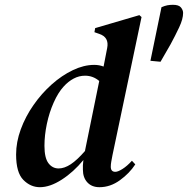

<svg xmlns="http://www.w3.org/2000/svg" viewBox="-20 -765 782 799"><path d="M700 -745Q724 -745 733 -734Q742 -723 742 -711Q742 -686 725.5 -651Q709 -616 690 -581L648 -508L606 -512L652 -735Q666 -741 676.5 -743Q687 -745 700 -745ZM146 14Q107 14 77 -16.5Q47 -47 47 -122Q47 -174 66.5 -227Q86 -280 119.5 -328Q153 -376 195 -413.5Q237 -451 283 -473Q329 -495 372 -495Q393 -495 411 -488L426 -565Q435 -610 393 -624L373 -631L376 -648L560 -702L569 -694L448 -119Q445 -103 443 -92Q441 -81 441 -71Q441 -50 460 -50Q471 -50 490 -62Q509 -74 529 -96L543 -81Q519 -44 479 -15Q439 14 394 14Q362 14 343.5 -6Q325 -26 325 -59Q324 -76 327 -99Q286 -49 237 -17.5Q188 14 146 14ZM165 -158Q165 -108 181.5 -86Q198 -64 224 -64Q248 -64 274.5 -81.5Q301 -99 334 -137V-139L393 -428Q367 -450 334 -450Q309 -450 286.5 -438Q264 -426 245 -405Q222 -380 203.5 -338.5Q185 -297 175 -249.5Q165 -202 165 -158Z"/></svg>

Font: DM Serif Text
Style: Italic
Weight: 400
Italic angle: -12°
Designer: Colophon Foundry, Frank Grießhammer
Foundry: Colophon Foundry
Version: Version 5.100; ttfautohint (v1.8.2)